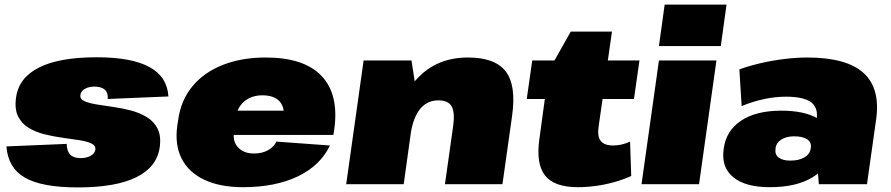

<svg xmlns="http://www.w3.org/2000/svg" viewBox="-20 -804 3888 838"><path d="M320 14Q163 14 89 -28.5Q15 -71 8 -165L271 -176Q272 -144 286.5 -129Q301 -114 332 -114Q359 -114 376.5 -124.5Q394 -135 396 -150Q399 -168 379.5 -177.5Q360 -187 327 -192Q294 -197 254.5 -202.5Q215 -208 176 -217.5Q137 -227 106 -245.5Q75 -264 59 -296Q43 -328 50 -378Q62 -465 150.5 -509.5Q239 -554 402 -554Q554 -554 632 -511.5Q710 -469 715 -383L450 -372Q453 -398 438 -412Q423 -426 392 -426Q367 -426 350 -416Q333 -406 331 -390Q328 -372 347.5 -363Q367 -354 400 -348.5Q433 -343 472.5 -337.5Q512 -332 550.5 -322Q589 -312 620.5 -293Q652 -274 668 -242Q684 -210 677 -160Q664 -74 574 -30Q484 14 320 14Z M1041 13Q940 13 871.5 -19.5Q803 -52 772.5 -112.5Q742 -173 754 -257L758 -283Q770 -367 820 -427.5Q870 -488 952 -520.5Q1034 -553 1140 -553Q1307 -553 1383.5 -472.5Q1460 -392 1439 -240L1435 -215H1000Q999 -181 1020 -160Q1044 -134 1089 -134Q1125 -134 1151 -149Q1177 -164 1186 -186L1420 -169Q1378 -81 1279.5 -34Q1181 13 1041 13ZM1017 -321H1218Q1215 -346 1199 -363Q1174 -388 1125 -388Q1080 -388 1048 -363Q1027 -346 1017 -321Z M1958 -255Q1966 -314 1951 -340Q1936 -366 1893 -366Q1845 -366 1814 -329Q1786 -295 1774 -230L1742 0H1491L1567 -540H1776L1790 -449Q1795 -455 1801 -461Q1886 -553 2022 -553Q2141 -553 2187.5 -492Q2234 -431 2215 -298L2173 0H1922Z M2502 13Q2399 13 2359 -38Q2319 -89 2334 -196L2358 -372H2279L2303 -540H2400L2471 -666H2651L2633 -540H2771L2747 -372H2610L2593 -254Q2586 -210 2601.5 -189.5Q2617 -169 2656 -169Q2673 -169 2692 -173Q2711 -177 2730 -186L2735 -36Q2705 -22 2665.5 -10.5Q2626 1 2584 7Q2542 13 2502 13Z M3107 -540 3031 0H2780L2856 -540ZM3151 -784 3126 -603H2856L2881 -784Z M3340 13Q3234 13 3181 -30Q3128 -73 3138 -150L3139 -157Q3150 -235 3215.5 -278Q3281 -321 3390 -321Q3488 -321 3545 -289Q3550 -335 3520 -358Q3487 -382 3410 -382Q3364 -382 3314.5 -371.5Q3265 -361 3217 -341L3207 -501Q3247 -516 3298.5 -528Q3350 -540 3403.5 -546.5Q3457 -553 3503 -553Q3674 -553 3748.5 -486Q3823 -419 3804 -283L3764 0H3554L3550 -47Q3539 -38 3526 -30Q3456 13 3340 13ZM3429 -103Q3466 -103 3490 -116.5Q3514 -130 3518 -154L3519 -160Q3522 -183 3503 -196Q3484 -209 3446 -209Q3413 -209 3391 -195.5Q3369 -182 3365 -159V-153Q3361 -130 3378.5 -116.5Q3396 -103 3429 -103Z"/></svg>

Font: Pathway Extreme 8pt Thin 12pt Black
Style: Italic
Weight: 900
Italic angle: -8°
Version: Version 1.001;gftools[0.9.26]